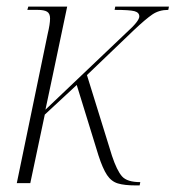

<svg xmlns="http://www.w3.org/2000/svg" viewBox="-20 -556 533 583"><path d="M392 7Q358 7 338 1Q318 -5 305 -24.5Q292 -44 279 -84L213 -298L116 -208L72 0H31L125 -454Q132 -483 132 -500Q132 -515 123 -520.5Q114 -526 94 -526H63L66 -536H184L155 -398Q150 -373 141 -331.5Q132 -290 118 -223L364 -457Q403 -492 403 -506Q403 -518 388.5 -522Q374 -526 328 -526L330 -536H493L491 -526Q463 -526 442.5 -512Q422 -498 386 -464L244 -328L320 -83Q335 -38 350.5 -20.5Q366 -3 406 -3L404 7Z"/></svg>

Font: Noto Serif Display Condensed ExtraLight
Style: Italic
Weight: 200
Width: 3
Italic angle: -12°
Designer: Monotype Design Team
Foundry: Monotype Imaging Inc.
Version: Version 2.009